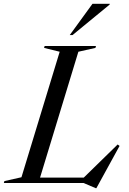

<svg xmlns="http://www.w3.org/2000/svg" viewBox="-59 -955 672 1002"><path d="M350 -685 150 -28H378L555 -201L565 -193.5L444 27H440.5L377 0H-39L-36 -10L53 -30L252.5 -685L171 -705L174 -715H442L439 -705ZM305 -772 423.5 -935H514L513 -931L319.5 -772Z"/></svg>

Font: Newsreader 72pt
Style: Italic
Weight: 400
Italic angle: -17°
Designer: Hugues Gentile
Foundry: Production Type
Version: Version 1.003; ttfautohint (v1.8.3)